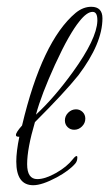

<svg xmlns="http://www.w3.org/2000/svg" viewBox="-20 -541 322 566"><path d="M78 5Q28 5 28 -65Q28 -94 37 -138H34Q27 -138 27 -143Q27 -151 45 -171Q104 -420 203 -503Q225 -521 249 -521Q282 -521 282 -487Q282 -413 211 -319Q171 -269 83 -181Q60 -103 60 -57Q60 -13 90 -13Q113 -13 145 -31Q177 -49 195 -72Q202 -81 206 -81Q208 -81 208 -77Q208 -66 202 -59Q184 -38 147 -18Q104 5 78 5ZM86 -203Q140 -253 195 -329Q265 -426 267 -479V-482Q267 -506 253 -506Q236 -506 214 -478Q200 -461 182 -429.5Q164 -398 142 -350Q122 -306 108 -269.5Q94 -233 86 -203ZM198.8 -158.5Q187 -158.5 179.2 -166.4Q171.3 -174.2 171.3 -186Q171.3 -199.1 181.1 -208.9Q191 -218.7 204.1 -218.7Q215.4 -218.7 223.5 -210.9Q231.5 -203 231.5 -191.2Q231.5 -178.1 221.7 -168.3Q211.9 -158.5 198.8 -158.5Z"/></svg>

Font: Lovers Quarrel
Style: Regular
Weight: 400
Designer: Robert E. Leuschke
Foundry: Robert E. Leuschke
Version: Version 1.010; ttfautohint (v1.8.3)